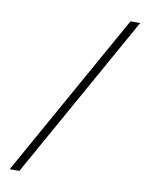

<svg xmlns="http://www.w3.org/2000/svg" viewBox="-97 -828 793 1035"><g transform="rotate(10 300.0 -311.0)"><path d="M29 138 532 -760H585L82 138Z"/></g></svg>

Font: IBM Plex Mono Light
Style: Italic
Weight: 300
Italic angle: -9°
Monospace: yes
Designer: Mike Abbink, Paul van der Laan, Pieter van Rosmalen
Foundry: Bold Monday
Version: Version 2.3